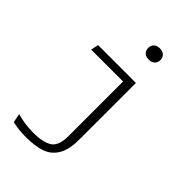

<svg xmlns="http://www.w3.org/2000/svg" viewBox="-280 -860 1179 1179"><g transform="rotate(45 310.0 -270.0)"><path d="M426 -500V-9Q426 79.5 396.5 128.2Q367 177 314.8 195Q262.5 213 184 213Q148.5 213 120.5 210Q92.5 207 66 200.5L54 142Q86.5 151.5 120.8 156.8Q155 162 194 162Q249 162 282 152.5Q315 143 330.5 129Q345.5 116 354.8 90.2Q364 64.5 364 20V-473L386.5 -450.5H87L97 -500ZM327 -705.5Q327 -728.5 341.8 -741.5Q356.5 -754.5 380 -754.5Q403.5 -754.5 418.2 -741.5Q433 -728.5 433 -705.5Q433 -682.5 418.2 -669.5Q403.5 -656.5 380 -656.5Q364.5 -656.5 352.5 -662.2Q340.5 -668 333.8 -679.2Q327 -690.5 327 -705.5Z"/></g></svg>

Font: Monaspace Argon Var ExtraLight
Style: Regular
Weight: 200
Designer: Riley Cran and the Lettermatic Team
Version: Version 1.200 (Monaspace Argon Var)